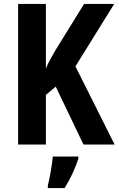

<svg xmlns="http://www.w3.org/2000/svg" viewBox="-20 -734 602 975"><path d="M562 0 363 -397 560 -714H407L261 -478C240 -442 223 -412 213 -386V-714H72V0H213V-252L263 -294L404 0ZM378 72V61H248C245 102 232 172 223 208V221H308C337 175 362 121 378 72Z"/></svg>

Font: Noto Sans Devanagari Condensed
Style: Bold
Weight: 700
Width: 3
Designer: Jelle Bosma - Monotype Design Team
Foundry: Monotype Imaging Inc.
Version: Version 2.004